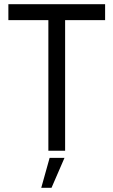

<svg xmlns="http://www.w3.org/2000/svg" viewBox="-20 -720 542 917"><path d="M211 0H291V-624H482V-700H20V-624H211ZM177 177H226L288 34H217Z"/></svg>

Font: Fixel Text Regular
Style: Regular
Weight: 400
Width: 4
Designer: AlfaBravo + MacPaw
Foundry: Kyrylo Tkachov, Marchela Mozhyna, Serhii Makarenko, Maria Weinstein, Zakhar Kryvoshyya
Version: Version 1.211